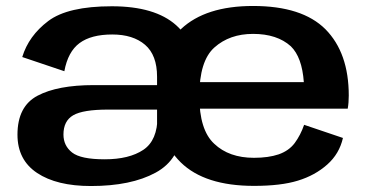

<svg xmlns="http://www.w3.org/2000/svg" viewBox="-20 -617 1240 643"><path d="M641 -199.5V-348.5Q641 -469 570 -532.5Q499 -596 354.5 -596Q207 -596 141.5 -546.5Q76 -497 54.5 -426L195.5 -378.5Q207.5 -444 246.5 -472.8Q285.5 -501.5 356 -501.5Q425.5 -501.5 465.8 -467Q506 -432.5 506 -360V-170L527 -156.5ZM284.5 6Q419 6 501.2 -38.8Q583.5 -83.5 589.5 -186L507.5 -227Q507.5 -147 460 -115.2Q412.5 -83.5 330.5 -83.5Q250.5 -83.5 221.5 -106.2Q192.5 -129 192.5 -166.5Q192.5 -212 225.2 -231Q258 -250 342 -250Q411.5 -250 513 -250V-332Q383 -332 294 -332Q173 -332 105.8 -296.5Q38.5 -261 38.5 -166Q38.5 -81.5 104.2 -37.8Q170 6 284.5 6ZM830.5 5.5V-88.5Q747 -88.5 697.5 -135.5Q647.5 -181.5 647.5 -295.5Q647.5 -413 698 -458Q749 -503.5 827.5 -503.5Q908 -503.5 954 -462Q991.5 -425.5 997.5 -342H633V-253H1144.5Q1148 -272.5 1148 -297Q1148 -440 1070 -519Q992 -597 827.5 -597Q668.5 -597 586.5 -520Q504.5 -443 504.5 -296Q504.5 -152.5 585.5 -73Q666 5.5 830.5 5.5ZM830.5 -88.5V5.5Q921 5.5 977.5 -12Q1035 -29.5 1076 -66Q1116.5 -102 1128.5 -155L998.5 -199Q986.5 -164.5 967 -138Q947.5 -112 913 -100Q879 -88.5 830.5 -88.5Z"/></svg>

Font: Anybody SemiExpanded SemiBold
Style: Regular
Weight: 600
Width: 6
Designer: Tyler Finck
Foundry: Etcetera Type Company
Version: Version 1.113;gftools[0.9.25]